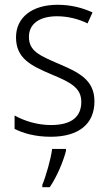

<svg xmlns="http://www.w3.org/2000/svg" viewBox="-20 -562 456 803"><path d="M375 -138C375 -228 310 -259 226 -295C144 -330 101 -349 101 -408C101 -463 146 -494 219 -494C264 -494 311 -482 346 -464L367 -510C326 -529 277 -542 221 -542C114 -542 47 -489 47 -406C47 -318 108 -288 195 -251C278 -217 320 -193 320 -136C320 -75 281 -39 193 -39C137 -39 82 -56 41 -79V-23C76 -5 127 10 192 10C310 10 375 -44 375 -138ZM256 69V61H198C193 103 171 178 157 211V221H188C218 177 244 115 256 69Z"/></svg>

Font: Noto Sans Khmer SemiCondensed Light
Style: Regular
Weight: 300
Width: 4
Designer: Danh Hong and the Monotype Design Team
Foundry: Monotype Imaging Inc.
Version: Version 2.004